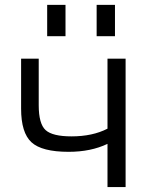

<svg xmlns="http://www.w3.org/2000/svg" viewBox="-20 -757 602 777"><path d="M371.1 -610.4V-737.3H445.3V-610.4ZM170.9 -610.4V-737.3H245.1V-610.4ZM415 -519.5H488.3V0H415V-174.8Q347.7 -142.6 257.8 -142.6Q149.4 -142.6 107.4 -181.2Q65.4 -219.7 65.4 -317.4V-519.5H136.7V-331.1Q136.7 -255.9 164.6 -230.5Q192.4 -205.1 269.5 -205.1Q354.5 -205.1 415 -236.3Z"/></svg>

Font: Mgen+ 1c regular
Style: Regular
Weight: 400
Designer: [Source Han Sans]
Ryoko NISHIZUKA  (kana & ideographs); Paul D. Hunt (Latin, Greek & Cyrillic); Wenlong ZHANG  (bopomofo
Version: Version 1.059.20150602